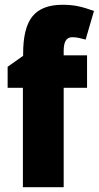

<svg xmlns="http://www.w3.org/2000/svg" viewBox="-20 -836 414 805"><path d="M345 -468H247V-51H76V-468H12V-556L77 -602V-611Q77 -720 116.5 -768Q156 -816 242 -816Q278 -816 307 -810Q336 -804 374 -790L339 -670Q325 -674 311 -677Q297 -680 282 -680Q247 -680 247 -623V-604H345Z"/></svg>

Font: Noto Sans Tamil UI Condensed Black
Style: Regular
Weight: 900
Width: 3
Designer: Jelle Bosma - Monotype Design Team
Foundry: Monotype Imaging Inc.
Version: Version 2.004; ttfautohint (v1.8.4.7-5d5b)